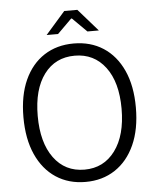

<svg xmlns="http://www.w3.org/2000/svg" viewBox="-57 -881 767 941"><g transform="rotate(-5 326.5 -410.0)"><path d="M326.2 12.2Q243.2 12.2 180.9 -28.8Q118.7 -69.8 84.2 -146.5Q49.8 -223.1 49.8 -330.1Q49.8 -437 84.2 -512.7Q118.7 -588.4 180.9 -628.7Q243.2 -668.9 326.2 -668.9Q409.2 -668.9 471.4 -628.7Q533.7 -588.4 568.4 -512.5Q603 -436.5 603 -330.1Q603 -223.1 568.4 -146.5Q533.7 -69.8 471.4 -28.8Q409.2 12.2 326.2 12.2ZM326.2 -48.3Q420.9 -48.3 476.8 -123.8Q532.7 -199.2 532.7 -330.1Q532.7 -460.9 476.8 -534.9Q420.9 -608.9 326.2 -608.9Q230.5 -608.9 175.3 -534.9Q120.1 -460.9 120.1 -330.1Q120.1 -199.2 175.3 -123.8Q230.5 -48.3 326.2 -48.3ZM198.2 -721.7 294.4 -831.5H358.9L455.1 -721.7H398.9L328.6 -791.5H324.7L254.4 -721.7Z"/></g></svg>

Font: Varta Light Light
Style: Regular
Weight: 300
Version: Version 1.004